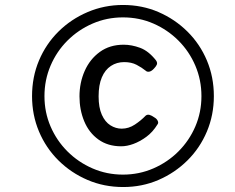

<svg xmlns="http://www.w3.org/2000/svg" viewBox="-20 -818 945 773"><path d="M476 -65Q399 -65 332.5 -93.5Q266 -122 215.5 -172Q165 -222 137 -288.5Q109 -355 109 -431Q109 -508 137 -574.5Q165 -641 215.5 -691Q266 -741 333 -769.5Q400 -798 475 -798Q552 -798 618 -769.5Q684 -741 734.5 -691Q785 -641 813 -574.5Q841 -508 841 -431Q841 -355 813 -288.5Q785 -222 734.5 -172Q684 -122 618 -93.5Q552 -65 476 -65ZM475 -115Q540 -115 597.5 -140Q655 -165 698.5 -208.5Q742 -252 766.5 -309Q791 -366 791 -431Q791 -496 766.5 -553.5Q742 -611 698.5 -654.5Q655 -698 598 -723Q541 -748 475 -748Q410 -748 352.5 -723Q295 -698 251.5 -654.5Q208 -611 183.5 -553.5Q159 -496 159 -431Q159 -366 183.5 -309Q208 -252 251.5 -208.5Q295 -165 352.5 -140Q410 -115 475 -115ZM468 -229Q414 -229 376 -256.5Q338 -284 319 -330Q300 -376 300 -430Q300 -485 321 -532.5Q342 -580 382 -609Q422 -638 478 -638Q510 -638 544 -625.5Q578 -613 608 -575Q615 -565 611 -557Q607 -549 600 -542Q590 -531 581 -529.5Q572 -528 567 -533Q551 -546 530 -557Q509 -568 480 -568Q450 -568 426.5 -552.5Q403 -537 390 -506.5Q377 -476 377 -430Q377 -385 390 -356Q403 -327 424.5 -313.5Q446 -300 470 -300Q498 -300 523 -316.5Q548 -333 566 -352Q573 -358 582 -355.5Q591 -353 602 -345Q611 -340 615 -331.5Q619 -323 614 -317Q595 -286 569 -267Q543 -248 517 -238.5Q491 -229 468 -229Z"/></svg>

Font: Playwrite GB S
Style: Italic
Weight: 400
Italic angle: -7°
Designer: Veronika Burian, José Scaglione
Foundry: TypeTogether
Version: Version 1.000